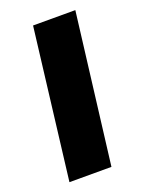

<svg xmlns="http://www.w3.org/2000/svg" viewBox="-114 -626 515 683"><g transform="rotate(-20 143.5 -284.0)"><path d="M29 0 98 -568H258L188 0Z"/></g></svg>

Font: Qjlgwqiwhsfqbnnlvksmvfsycuq
Style: Regular
Weight: 700
Italic angle: -8°
Designer: Carrois Corporate & Edenspiekermann
Foundry: Carrois Corporate GbR & Edenspiekermann AG
Version: Version 2.001